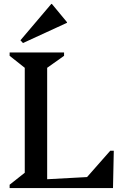

<svg xmlns="http://www.w3.org/2000/svg" viewBox="-20 -957 642 977"><path d="M29 0V-17L106 -78V-612L29 -673V-690H306V-673L220 -612V-45L423 -56L541 -190H559L555 0ZM97 -738 84 -752 241 -937H244L321 -844V-841Z"/></svg>

Font: Platypi
Style: Regular
Weight: 400
Designer: David Sargent
Foundry: Bolt Cutter Type
Version: Version 1.200; ttfautohint (v1.8.4.7-5d5b)